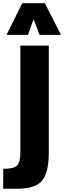

<svg xmlns="http://www.w3.org/2000/svg" viewBox="-20 -1164 401 1201"><path d="M0 16.6V-108.4Q64.5 -107.4 85.9 -127.9Q107.4 -148.4 107.4 -212.4V-878.9H285.2V-210.9Q285.2 -63.5 228.5 -19.5Q182.1 16.6 87.4 16.6ZM21 -945.8 119.1 -1144H260.7L361.3 -945.8H227.1L190.4 -1044.4L154.8 -945.8Z"/></svg>

Font: Oswald-Bold
Style: Bold
Weight: 700
Designer: vernon adams
Foundry: vernon adams
Version: Version 2.002; ttfautohint (v0.92.18-e454-dirty) -l 8 -r 50 